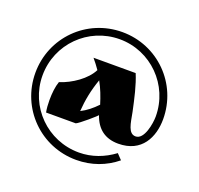

<svg xmlns="http://www.w3.org/2000/svg" viewBox="-95 -603 730 706"><g transform="rotate(20 270.0 -250.0)"><path d="M202 -375C213 -362 222 -350 231 -337C211 -297 160 -262 113 -247C106 -227 103 -201 103 -173C103 -157 104 -141 107 -126H223C233 -129 297 -184 293 -184C310 -134 344 -109 395 -109C487 -109 520 -180 520 -250C520 -389 409 -500 270 -500C131 -500 20 -389 20 -250C20 -111 131 0 270 0C330 0 383 -20 426 -55L406 -76C367 -47 321 -29 270 -29C147 -29 48 -128 48 -250C48 -373 147 -472 270 -472C392 -472 491 -373 491 -250C491 -223 480 -156 446 -156C417 -156 413 -195 405 -237C394 -288 384 -334 367 -375ZM284 -221C265 -201 245 -185 223 -174C226 -217 234 -259 250 -304C265 -277 275 -250 284 -221Z"/></g></svg>

Font: Ruslan Display
Style: Regular
Weight: 400
Designer: Denis Masharov, Vladimir Rabdu
Foundry: Denis Masharov, Vladimir Rabdu
Version: Version 1.001